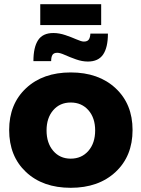

<svg xmlns="http://www.w3.org/2000/svg" viewBox="-20 -894 678 920"><path d="M172.9 -874H464.8V-773.9H172.9ZM497.1 -732.9Q497.1 -666.5 474.1 -632.8Q451.2 -599.1 400.9 -599.1Q373.5 -599.1 344 -609.6Q314.5 -620.1 291 -630.6Q267.6 -641.1 254.9 -641.1Q237.8 -641.1 231.4 -631.1Q225.1 -621.1 225.1 -601.1H140.1Q140.1 -667.5 162.6 -701.7Q185.1 -735.8 235.8 -735.8Q263.7 -735.8 293.7 -725.6Q323.7 -715.3 346.9 -705.1Q370.1 -694.8 381.8 -694.8Q398.4 -694.8 405.3 -704.3Q412.1 -713.9 413.1 -732.9ZM318.8 -546.9Q452.6 -546.9 533.9 -471.2Q615.2 -395.5 615.2 -271Q615.2 -146 533.9 -70.1Q452.6 5.9 318.8 5.9Q185.1 5.9 104.5 -69.8Q23.9 -145.5 23.9 -271Q23.9 -395.5 104.7 -471.2Q185.5 -546.9 318.8 -546.9ZM318.8 -402.8Q267.1 -402.8 235.1 -366Q203.1 -329.1 203.1 -269Q203.1 -208.5 235.1 -171.1Q267.1 -133.8 318.8 -133.8Q371.1 -133.8 403.6 -171.1Q436 -208.5 436 -269Q436 -329.1 403.6 -366Q371.1 -402.8 318.8 -402.8Z"/></svg>

Font: Montserrat-Arabic
Style: Bold
Weight: 700
Designer: Mohamed Gaber
Foundry: Kief Type Foundry
Version: Version 5.008;PS 005.008;hotconv 1.0.88;makeotf.lib2.5.64775